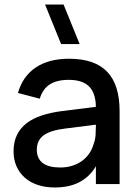

<svg xmlns="http://www.w3.org/2000/svg" viewBox="-20 -815 610 850"><path d="M179.5 -795H261.5L332.5 -620H250.5ZM285.5 -555Q398.5 -555 454 -497.8Q509.5 -440.5 509.5 -322.5V0H404.5V-79Q349 15 223 15Q181 15 147.2 3.8Q113.5 -7.5 89.8 -28.5Q66 -49.5 53 -79Q40 -108.5 40 -145Q40 -185.5 54.5 -216.2Q69 -247 96.8 -268.8Q124.5 -290.5 164.8 -303.8Q205 -317 256 -323.5L404.5 -342Q403.5 -404 373.8 -432.8Q344 -461.5 284.5 -461.5Q231.5 -461.5 200.2 -441.2Q169 -421 156 -378L59.5 -403.5Q80.5 -477.5 138.2 -516.2Q196 -555 285.5 -555ZM269 -246Q203 -238 173 -215.8Q143 -193.5 143 -153Q143 -73.5 247 -73.5Q275 -73.5 299.2 -81Q323.5 -88.5 342.5 -102.2Q361.5 -116 374.8 -135.2Q388 -154.5 394.5 -177.5Q402 -197 403.2 -219.2Q404.5 -241.5 404.5 -259.5V-263Z"/></svg>

Font: Vela Sans SemBd
Style: Regular
Weight: 600
Designer: Principal design: Mikhail Sharanda - project Manrope.
Design modification: Ravid Balaliev
Foundry: Mikhail Sharanda
Version: Version 1.001